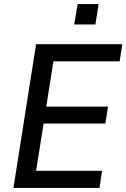

<svg xmlns="http://www.w3.org/2000/svg" viewBox="-20 -922 620 942"><path d="M46 0 157 -705H580L567 -621H242L207 -399H510L497 -316H194L157 -84H481L468 0ZM344 -802 361 -902H464L448 -802Z"/></svg>

Font: Nunito Sans 10pt SemiCondensed SemiBold
Style: Italic
Weight: 600
Width: 4
Italic angle: -9°
Designer: Vernon Adams
Foundry: Vernon Adams
Version: Version 3.101;gftools[0.9.27]